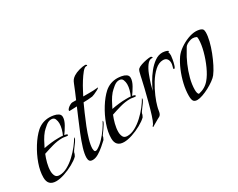

<svg xmlns="http://www.w3.org/2000/svg" viewBox="-74 -841 1454 1172"><g transform="rotate(-30 653.0 -255.0)"><path d="M62 4Q4 4 4 -55Q4 -99 22 -149.5Q40 -200 69 -246.5Q98 -293 130 -322Q168 -355 219 -355Q231 -355 248.5 -352Q266 -349 279 -340.5Q292 -332 292 -316Q292 -293 275 -263.5Q258 -234 244 -216Q249 -215 256.5 -213Q264 -211 264 -205Q264 -202 259 -202Q250 -202 241 -204Q232 -206 223 -206Q189 -206 153.5 -196Q118 -186 86 -175Q76 -151 68.5 -122Q61 -93 61 -67Q61 -48 68.5 -33Q76 -18 98 -18Q125 -18 153.5 -33.5Q182 -49 208.5 -73.5Q235 -98 256 -125Q277 -152 289 -174Q290 -173 290 -170Q290 -161 279 -145.5Q268 -130 256.5 -115Q245 -100 243 -93Q242 -86 239.5 -81Q237 -76 234 -70Q217 -53 185.5 -35.5Q154 -18 120.5 -7Q87 4 62 4ZM100 -207Q126 -212 151.5 -215Q177 -218 203 -218Q211 -218 219 -218Q227 -218 235 -217Q243 -234 248.5 -254Q254 -274 254 -293Q254 -308 248 -323.5Q242 -339 222 -339Q203 -339 183.5 -323Q164 -307 152 -294Q136 -275 123.5 -252.5Q111 -230 100 -207Z M320 3Q304 3 298 -5Q292 -13 292 -28Q292 -54 304 -93.5Q316 -133 334 -177.5Q352 -222 369.5 -262.5Q387 -303 398 -329Q385 -328 372 -328Q359 -328 345 -327Q343 -329 343 -331Q343 -337 351 -345Q359 -353 369.5 -358.5Q380 -364 385 -364H413Q423 -388 433.5 -412Q444 -436 453 -460Q458 -473 464.5 -481.5Q471 -490 483 -498Q500 -509 525 -516Q550 -523 569 -523Q571 -523 573.5 -521Q576 -519 577 -518V-514Q577 -511 574.5 -512Q572 -513 570 -513Q558 -513 542 -493.5Q526 -474 509 -447Q492 -420 479.5 -395.5Q467 -371 462 -362H502Q518 -362 534 -362.5Q550 -363 566 -365L567 -363Q566 -363 566 -362Q566 -361 565 -361Q562 -358 550 -351.5Q538 -345 526 -340Q514 -335 509 -334Q493 -332 477.5 -331Q462 -330 446 -330Q436 -308 420 -272Q404 -236 388 -195.5Q372 -155 361.5 -118.5Q351 -82 351 -58Q351 -52 353 -44Q355 -36 363 -36Q370 -36 377 -41Q399 -54 420.5 -76.5Q442 -99 460.5 -125.5Q479 -152 490 -174Q492 -173 492 -170Q492 -164 485 -152.5Q478 -141 469 -128Q460 -115 452.5 -105Q445 -95 445 -93Q444 -85 441.5 -81.5Q439 -78 436 -70Q423 -58 403 -40.5Q383 -23 361 -10Q339 3 320 3Z M540 4Q482 4 482 -55Q482 -99 500 -149.5Q518 -200 547 -246.5Q576 -293 608 -322Q646 -355 697 -355Q709 -355 726.5 -352Q744 -349 757 -340.5Q770 -332 770 -316Q770 -293 753 -263.5Q736 -234 722 -216Q727 -215 734.5 -213Q742 -211 742 -205Q742 -202 737 -202Q728 -202 719 -204Q710 -206 701 -206Q667 -206 631.5 -196Q596 -186 564 -175Q554 -151 546.5 -122Q539 -93 539 -67Q539 -48 546.5 -33Q554 -18 576 -18Q603 -18 631.5 -33.5Q660 -49 686.5 -73.5Q713 -98 734 -125Q755 -152 767 -174Q768 -173 768 -170Q768 -161 757 -145.5Q746 -130 734.5 -115Q723 -100 721 -93Q720 -86 717.5 -81Q715 -76 712 -70Q695 -53 663.5 -35.5Q632 -18 598.5 -7Q565 4 540 4ZM578 -207Q604 -212 629.5 -215Q655 -218 681 -218Q689 -218 697 -218Q705 -218 713 -217Q721 -234 726.5 -254Q732 -274 732 -293Q732 -308 726 -323.5Q720 -339 700 -339Q681 -339 661.5 -323Q642 -307 630 -294Q614 -275 601.5 -252.5Q589 -230 578 -207Z M739 13Q737 13 737 12Q737 8 740.5 4.5Q744 1 746 -2Q755 -17 766.5 -53.5Q778 -90 789.5 -134Q801 -178 810.5 -216.5Q820 -255 824 -275Q826 -283 828.5 -296Q831 -309 835 -322Q839 -335 844 -339Q853 -347 871 -353Q889 -359 907.5 -362.5Q926 -366 938 -366Q940 -366 943 -364Q946 -362 947 -360L948 -357Q947 -354 945 -354.5Q943 -355 941 -355Q922 -355 906 -333.5Q890 -312 878 -281Q866 -250 857.5 -221.5Q849 -193 846 -179Q856 -202 872.5 -231.5Q889 -261 911 -288.5Q933 -316 959 -334.5Q985 -353 1014 -353Q1018 -353 1027.5 -351.5Q1037 -350 1045.5 -346.5Q1054 -343 1054 -338L1053 -337H1052L1046 -339Q1049 -332 1050 -325Q1051 -318 1051 -311Q1051 -305 1047.5 -285Q1044 -265 1038.5 -247.5Q1033 -230 1027 -230Q1023 -230 1023 -233Q1023 -238 1026.5 -249.5Q1030 -261 1030 -271Q1030 -289 1021 -300Q1012 -311 994 -311Q964 -311 936 -285.5Q908 -260 885 -222.5Q862 -185 846 -147Q830 -109 824 -85Q820 -72 817 -51.5Q814 -31 802 -23Q799 -22 783.5 -13Q768 -4 753.5 4.5Q739 13 739 13Z M1056 5Q1037 5 1029.5 -5.5Q1022 -16 1022 -43Q1022 -82 1032 -125Q1042 -168 1059 -208.5Q1076 -249 1097 -279Q1113 -301 1140 -320Q1167 -339 1198 -351Q1229 -363 1256 -363Q1265 -363 1278 -360.5Q1291 -358 1298 -352Q1303 -348 1304.5 -341Q1306 -334 1306 -328Q1306 -302 1297.5 -267.5Q1289 -233 1275 -197Q1261 -161 1245 -129.5Q1229 -98 1213 -77Q1204 -65 1184 -50.5Q1164 -36 1140.5 -23.5Q1117 -11 1094 -3Q1071 5 1056 5ZM1083 -23Q1130 -33 1159 -68Q1182 -95 1202 -139Q1222 -183 1234.5 -230Q1247 -277 1247 -312Q1247 -315 1246.5 -322Q1246 -329 1243 -330Q1231 -336 1216 -336Q1206 -336 1190 -329.5Q1174 -323 1166 -315Q1161 -310 1156.5 -301.5Q1152 -293 1148 -287Q1129 -257 1111.5 -217Q1094 -177 1083 -135Q1072 -93 1072 -56Q1072 -44 1074.5 -34.5Q1077 -25 1083 -23Z"/></g></svg>

Font: Beau Rivage
Style: Regular
Weight: 400
Designer: Robert E. Leuschke
Foundry: Robert E. Leuschke
Version: Version 1.010; ttfautohint (v1.8.3)